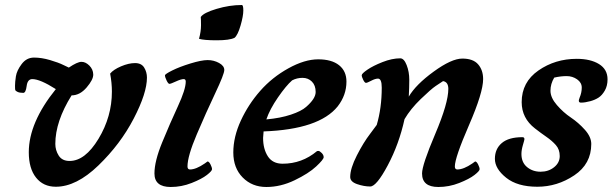

<svg xmlns="http://www.w3.org/2000/svg" viewBox="-20 -737 2447 767"><path d="M420 -443Q433 -459 463.5 -472Q494 -485 519.5 -485Q545 -485 556 -467Q567 -449 567 -427Q567 -365 514 -263Q461 -161 373 -76Q285 9 203 9Q153 9 124 -27.5Q95 -64 95 -129Q95 -247 203 -381Q140 -421 109 -421Q90 -421 86.5 -393.5Q83 -366 73 -366Q58 -366 50 -370Q42 -374 41 -377Q40 -380 40 -394.5Q40 -409 43.5 -432Q47 -455 66.5 -481Q86 -507 116 -507Q146 -507 180 -497Q214 -487 234 -477L255 -467Q289 -490 305.5 -490Q322 -490 337 -475Q352 -460 352.5 -439.5Q353 -419 326 -387.5Q299 -356 266 -356Q201 -252 201 -162Q201 -137 214.5 -115.5Q228 -94 258 -94Q320 -94 373.5 -182.5Q427 -271 427 -371Q427 -406 420 -443Z M917 -586Q897 -576 846 -576Q795 -576 775 -582Q783 -611 783 -636Q783 -661 782 -669Q793 -686 845 -701.5Q897 -717 946 -717Q952 -717 952 -695Q952 -673 941 -635Q930 -597 917 -586ZM662 10Q597 10 597 -44Q597 -93 628 -168.5Q659 -244 690.5 -312Q722 -380 722 -411Q722 -421 714 -421Q703 -421 682.5 -411.5Q662 -402 657 -402Q652 -402 645.5 -415.5Q639 -429 639 -436Q639 -441 668 -455.5Q697 -470 741 -483.5Q785 -497 809.5 -497Q834 -497 855 -485.5Q876 -474 876 -457.5Q876 -441 839.5 -364Q803 -287 766 -200Q729 -113 729 -72Q729 -60 739 -60Q763 -60 798 -84L809 -92Q815 -92 821 -80Q827 -68 827 -61Q827 -54 806.5 -38Q786 -22 745.5 -6Q705 10 662 10Z M1147 -416Q1123 -395 1090.5 -348Q1058 -301 1044 -260Q1100 -265 1142 -279Q1184 -293 1203 -310Q1241 -343 1241 -369.5Q1241 -396 1226 -411Q1211 -426 1188.5 -426Q1166 -426 1147 -416ZM1033 -212Q1031 -190 1031 -186Q1031 -142 1050 -112.5Q1069 -83 1109 -83Q1186 -83 1246 -133Q1247 -134 1252 -134Q1257 -134 1265 -126Q1273 -118 1273 -109Q1273 -100 1243 -72Q1213 -44 1157 -17Q1101 10 1044 10Q987 10 949.5 -28Q912 -66 912 -128Q912 -190 942 -255Q972 -320 1019.5 -374Q1067 -428 1132 -464Q1197 -500 1251 -500Q1305 -500 1334.5 -476.5Q1364 -453 1364 -411Q1364 -357 1329 -312Q1255 -220 1033 -212Z M1596 -261Q1574 -161 1529 -76.5Q1484 8 1459 8Q1434 8 1406.5 -1.5Q1379 -11 1379 -30Q1379 -64 1405.5 -116Q1432 -168 1459 -203L1485 -238Q1505 -306 1505 -387Q1505 -423 1490 -423Q1479 -423 1463 -414.5Q1447 -406 1442 -406Q1437 -406 1431 -418Q1425 -430 1425 -436.5Q1425 -443 1447.5 -458.5Q1470 -474 1508 -489Q1546 -504 1579 -504Q1594 -504 1604.5 -477Q1615 -450 1615 -418.5Q1615 -387 1613 -351Q1641 -399 1712.5 -451Q1784 -503 1827 -503Q1870 -503 1890 -480Q1910 -457 1910 -421Q1910 -367 1853.5 -237Q1797 -107 1797 -72Q1797 -60 1807 -60Q1832 -60 1867 -84L1878 -92Q1884 -92 1890 -80Q1896 -68 1896 -61Q1896 -54 1875.5 -38Q1855 -22 1814.5 -6Q1774 10 1731 10Q1666 10 1666 -44Q1666 -78 1718.5 -201.5Q1771 -325 1771 -382Q1771 -395 1766 -403Q1761 -411 1750 -413Q1739 -406 1720.5 -393.5Q1702 -381 1661 -341.5Q1620 -302 1596 -261Z M2301 -327Q2287 -327 2295.5 -347Q2304 -367 2304 -387Q2304 -407 2285.5 -420Q2267 -433 2243.5 -433Q2220 -433 2194 -427Q2179 -402 2179 -374.5Q2179 -347 2204.5 -317.5Q2230 -288 2260.5 -267.5Q2291 -247 2316.5 -218.5Q2342 -190 2342 -162Q2342 -82 2274 -36.5Q2206 9 2126.5 9Q2047 9 2002 -27Q1957 -63 1957 -102.5Q1957 -142 1984.5 -165.5Q2012 -189 2067 -189Q2075 -189 2075 -181Q2075 -178 2069 -158Q2063 -138 2063 -122Q2063 -88 2085.5 -69.5Q2108 -51 2139.5 -51Q2171 -51 2193.5 -69Q2216 -87 2216 -113.5Q2216 -140 2200.5 -157.5Q2185 -175 2162.5 -190.5Q2140 -206 2117 -224Q2064 -265 2064 -329Q2064 -409 2131 -455.5Q2198 -502 2284 -502Q2339 -502 2373 -481Q2407 -460 2407 -420Q2407 -394 2396 -375Q2385 -356 2371 -347Q2357 -338 2339 -333Q2317 -327 2301 -327Z"/></svg>

Font: Clara
Style: Regular
Weight: 400
Designer: Proyecto DEMO
Foundry: Proyecto DEMO
Version: Version 1.002